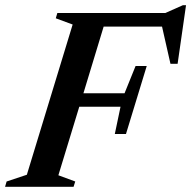

<svg xmlns="http://www.w3.org/2000/svg" viewBox="-44 -720 738 740"><path d="M181 -44.5 246 -20.5 239.5 0H-24.5L-18.5 -20.5L59.5 -46.5L236 -625.5L171 -649.5L177 -670H593.5L661 -700H673L640.5 -474H613L580.5 -617.5H355.5L277.5 -360.5H436L478.5 -465.5H521.5L441.5 -203.5H398.5L420.5 -308.5H261.5Z"/></svg>

Font: Newsreader 16pt SemiBold
Style: Italic
Weight: 600
Italic angle: -17°
Designer: Hugues Gentile
Foundry: Production Type
Version: Version 1.003; ttfautohint (v1.8.3)